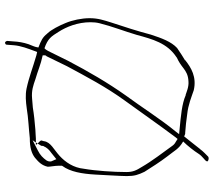

<svg xmlns="http://www.w3.org/2000/svg" viewBox="-63 -697 846 760"><g transform="rotate(90 360.0 -317.0)"><path d="M52 -249C52 -217 60 -180 71 -154C81 -129 98 -96 112 -82V-81H113C128 -62 140 -57 168 -46L166 -36C163 -25 158 -16 155 -7C148 14 145 33 144 52L142 77V78C142 80 146 86 148 86C154 86 157 83 157 79L159 52C161 24 173 -7 182 -31L186 -41L199 -38C248 -24 284 -9 331 1C356 6 381 4 410 0C445 -6 492 -8 527 -12H528C564 -12 587 -19 604 -32C622 -47 635 -60 640 -83C640 -93 636 -112 636 -126V-139L637 -141C660 -172 668 -219 671 -271C672 -296 677 -372 677 -396C677 -426 672 -441 660 -466C643 -493 620 -529 600 -555C575 -586 571 -601 540 -619C557 -636 578 -663 588 -679C593 -687 600 -694 606 -699L615 -707C616 -709 619 -712 619 -714C619 -716 615 -720 606 -720C603 -720 603 -719 600 -718C590 -708 580 -699 571 -687V-686H570C556 -669 536 -642 520 -623L510 -627H506C480 -629 458 -631 432 -635C394 -639 364 -652 337 -661C285 -673 248 -651 218 -627V-626L197 -613C189 -608 180 -602 170 -595C145 -572 131 -534 117 -491C104 -441 85 -382 69 -334C60 -305 52 -282 52 -249ZM68 -252C68 -264 69 -276 72 -288C84 -337 104 -387 118 -435C135 -497 150 -556 207 -593L208 -594C224 -601 237 -610 251 -621C263 -630 277 -639 302 -640C324 -642 345 -632 355 -629H357C391 -614 439 -610 490 -605L511 -603L501 -590C450 -528 406 -457 358 -392C307 -320 263 -244 221 -164L182 -85C179 -80 176 -74 171 -70C133 -83 124 -97 106 -126C86 -157 68 -202 68 -252ZM199 -63V-70C199 -75 200 -76 203 -79L242 -159C284 -237 324 -313 376 -385C424 -451 474 -523 522 -587L530 -597L541 -590C549 -586 554 -581 558 -575C584 -539 618 -495 641 -455C654 -434 661 -421 661 -394C661 -344 656 -271 648 -226C644 -185 622 -153 597 -130C572 -107 543 -95 539 -69V-68L536 -58C536 -57 536 -55 539 -52L548 -43L557 -57L558 -66L559 -67C564 -79 573 -89 585 -97L610 -117L617 -101C620 -96 619 -92 619 -90C619 -85 616 -80 615 -78C605 -64 594 -53 576 -44L535 -23L544 -36H528C519 -35 505 -35 493 -34C466 -32 429 -28 406 -24L370 -21C339 -18 317 -26 294 -34C259 -44 237 -55 199 -63ZM544 -36H554L548 -43Z"/></g></svg>

Font: Stray Cat
Style: ExLtExt
Weight: 200
Version: Version 1.0